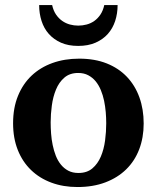

<svg xmlns="http://www.w3.org/2000/svg" viewBox="-20 -734 624 766"><path d="M403.8 -242.2Q403.8 -263.2 401.9 -286.4Q399.9 -309.6 395.3 -332Q390.6 -354.5 382.3 -374.5Q374 -394.5 361.6 -409.7Q349.1 -424.8 332 -433.8Q314.9 -442.9 292 -442.9Q258.3 -442.9 236.8 -424.3Q215.3 -405.8 203.4 -376.7Q191.4 -347.7 186.8 -313Q182.1 -278.3 182.1 -246.1Q182.1 -224.6 183.8 -201.2Q185.5 -177.7 190.2 -155.3Q194.8 -132.8 202.6 -112.8Q210.4 -92.8 222.9 -77.4Q235.4 -62 252.4 -53Q269.5 -43.9 293 -43.9Q327.1 -43.9 348.6 -62.3Q370.1 -80.6 382.3 -109.4Q394.5 -138.2 399.2 -173.3Q403.8 -208.5 403.8 -242.2ZM553.2 -241.2Q553.2 -185.1 535.4 -138.4Q517.6 -91.8 483.4 -58.3Q449.2 -24.9 400.1 -6.3Q351.1 12.2 289.1 12.2Q231.9 12.2 184.8 -5.4Q137.7 -22.9 103.8 -55.7Q69.8 -88.4 51 -135.5Q32.2 -182.6 32.2 -242.2Q32.2 -303.7 51.8 -351.6Q71.3 -399.4 106.2 -432.4Q141.1 -465.3 189.5 -482.7Q237.8 -500 295.9 -500Q357.9 -500 405.8 -481Q453.6 -461.9 486.3 -427.5Q519 -393.1 536.1 -345.7Q553.2 -298.3 553.2 -241.2ZM449.2 -713.9Q449.2 -680.2 439.5 -650.4Q429.7 -620.6 410.2 -598.6Q390.6 -576.7 361.1 -563.7Q331.5 -550.8 292 -550.8Q252.4 -550.8 223.4 -563.7Q194.3 -576.7 174.8 -598.6Q155.3 -620.6 145.8 -650.4Q136.2 -680.2 136.2 -713.9H188Q192.9 -691.4 203.6 -675.8Q214.4 -660.2 228.5 -650.4Q242.7 -640.6 259 -636.2Q275.4 -631.8 292 -631.8Q309.1 -631.8 325.7 -636.2Q342.3 -640.6 356.2 -650.4Q370.1 -660.2 380.6 -675.8Q391.1 -691.4 396 -713.9Z"/></svg>

Font: Charis SIL Viet
Style: Bold
Weight: 700
Foundry: SIL International
Version: Version 5.000